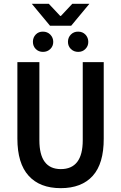

<svg xmlns="http://www.w3.org/2000/svg" viewBox="-20 -982 640 1014"><path d="M361.8 -961.9H452.1L356 -846.2H244.1L147.9 -961.9H237.8L297.9 -897.9H301.8ZM393.1 -814.9Q416 -814.9 431.2 -799.3Q446.3 -783.2 446.3 -760.7Q446.3 -738.3 430.7 -723.1Q416 -708 393.1 -708Q370.1 -708 354.5 -723.1Q338.9 -738.3 338.9 -761.2Q338.9 -784.2 354.5 -799.8Q370.1 -815.4 393.1 -814.9ZM207 -814.9Q230 -814.9 245.6 -799.3Q261.2 -783.2 261.2 -760.7Q261.2 -738.3 245.6 -723.1Q230 -708 207 -708Q184.1 -708 168.9 -723.1Q153.8 -738.3 153.8 -761.2Q153.8 -784.2 168.9 -799.8Q184.1 -815.4 207 -814.9ZM71.8 -250V-653.8H188V-241.2Q188 -89.4 300.8 -88.9Q417 -88.9 417 -241.2V-653.8H527.8V-250Q528.3 -118.2 469.7 -53.2Q411.1 11.7 300.8 11.7Q190.4 11.7 131.3 -53.7Q71.8 -119.1 71.8 -250Z"/></svg>

Font: SourceCodePro-Semibold
Style: Regular
Weight: 600
Monospace: yes
Designer: Paul D. Hunt
Foundry: Adobe Systems Incorporated
Version: Version 1.009;PS 1.000;hotconv 1.0.70;makeotf.lib2.5.5900